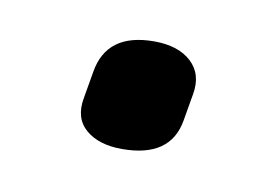

<svg xmlns="http://www.w3.org/2000/svg" viewBox="-32 -516 295 203"><g transform="rotate(10 116.0 -415.0)"><path d="M107 -356Q82 -356 68 -368Q54 -380 58 -402L63 -431Q70 -474 121 -474Q147 -474 161 -461Q175 -448 171 -426L166 -397Q159 -356 107 -356Z"/></g></svg>

Font: Sofia Sans Hairline
Style: Italic
Weight: 1
Italic angle: -9°
Designer: Botio Nikoltchev, Ani Petrova
Foundry: lettersoup
Version: Version 4.102